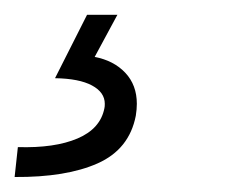

<svg xmlns="http://www.w3.org/2000/svg" viewBox="-74 -20 319 260"><path d="M67.4 126.5Q67.9 124.5 67.9 120.6Q67.9 105 50.5 95.7Q33.2 86.4 0.5 85.9L43.9 0H85L54.2 57.1Q80.1 62 95.7 78.6Q111.3 95.2 111.3 120.6Q111.3 127.9 109.9 136.7Q101.1 182.1 58.3 201.2Q15.6 220.2 -54.2 219.7L-49.8 179.2Q0 180.7 31 167.5Q62 154.3 67.4 126.5Z"/></svg>

Font: Reddit Sans Vanilla Light
Style: Italic
Weight: 300
Italic angle: -11.25°
Designer: Stephen Hutchings
Version: Version 1.013